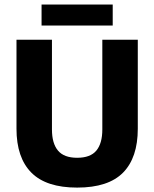

<svg xmlns="http://www.w3.org/2000/svg" viewBox="-20 -815 683 850"><path d="M321.5 15.5Q184.5 15.5 118.8 -50.8Q53 -117 53 -245V-639H210V-242Q210 -180 236.8 -148.2Q263.5 -116.5 321.5 -116.5Q380 -116.5 406.5 -148.2Q433 -180 433 -242V-639H590V-245Q590 -117 524.8 -50.8Q459.5 15.5 321.5 15.5ZM164 -702V-795H479V-702Z"/></svg>

Font: Anek Latin Medium
Style: Bold
Weight: 700
Version: Version 1.003